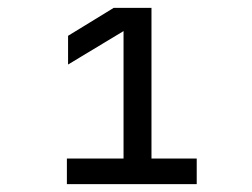

<svg xmlns="http://www.w3.org/2000/svg" viewBox="-20 -850 640 488"><path d="M150 -382V-447H294V-771L153 -686V-759L269 -830H365V-447H480V-382Z"/></svg>

Font: JetBrainsMonoNL NFM
Style: Regular
Weight: 400
Monospace: yes
Designer: Philipp Nurullin, Konstantin Bulenkov
Foundry: JetBrains
Version: Version 2.304; ttfautohint (v1.8.4.7-5d5b);Nerd Fonts 3.3.0